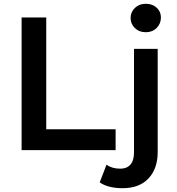

<svg xmlns="http://www.w3.org/2000/svg" viewBox="-20 -792 934 1013"><path d="M94 0V-700H224V-110H590V0ZM626 201Q591 201 559.5 193.5Q528 186 506 170L542 77Q571 98 615 98Q649 98 668 76.5Q687 55 687 13V-534H812V10Q812 98 763.5 149.5Q715 201 626 201ZM749 -622Q714 -622 691.5 -644Q669 -666 669 -697Q669 -728 691.5 -750Q714 -772 749 -772Q784 -772 806.5 -751.5Q829 -731 829 -700Q829 -667 806.5 -644.5Q784 -622 749 -622Z"/></svg>

Font: Montserrat SemiBold
Style: Regular
Weight: 600
Designer: Julieta Ulanovsky
Foundry: Julieta Ulanovsky
Version: Version 9.000; ttfautohint (v1.8.4.7-5d5b)